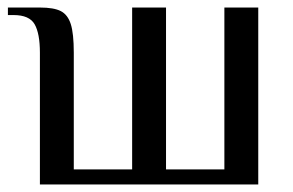

<svg xmlns="http://www.w3.org/2000/svg" viewBox="-20 -490 778 510"><path d="M86 -350Q86 -401 72 -425.5Q58 -450 16 -450H1V-470H86Q123 -470 141.5 -460.5Q160 -451 168 -426Q176 -401 176 -350V-40H331V-470H421V-40H576V-470H666V0H86Z"/></svg>

Font: El Messiri
Style: Regular
Weight: 400
Designer: Mohamed Gaber
Foundry: Kief Type Foundry
Version: Version 2.006